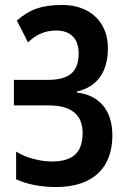

<svg xmlns="http://www.w3.org/2000/svg" viewBox="-20 -744 523 774"><path d="M415 -550C415 -655 343 -724 231 -724C151 -724 100 -707 48 -661L93 -573C123 -603 160 -621 206 -621C264 -621 297 -589 297 -529C297 -453 258 -422 172 -422H36V-319H176C266 -319 313 -283 313 -208C313 -126 271 -93 188 -93C143 -93 83 -108 45 -133V-21C90 -1 145 10 205 10C364 10 433 -76 433 -198C433 -297 383 -360 290 -371V-375C372 -394 415 -454 415 -550Z"/></svg>

Font: Noto Sans Armenian ExtraCondensed SemiBold
Style: Regular
Weight: 600
Width: 2
Designer: Monotype Design Team
Foundry: Monotype Imaging Inc.
Version: Version 2.008